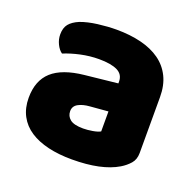

<svg xmlns="http://www.w3.org/2000/svg" viewBox="-98 -604 739 723"><g transform="rotate(20 272.0 -242.5)"><path d="M260 -108Q277 -108 297.5 -111.5Q318 -115 328 -121V-201L256 -195Q228 -193 210 -183Q192 -173 192 -153Q192 -133 207.5 -120.5Q223 -108 260 -108ZM252 -501Q306 -501 350.5 -490Q395 -479 426.5 -456.5Q458 -434 475 -399.5Q492 -365 492 -318V-94Q492 -68 477.5 -51.5Q463 -35 443 -23Q378 16 260 16Q207 16 164.5 6Q122 -4 91.5 -24Q61 -44 44.5 -75Q28 -106 28 -147Q28 -216 69 -253Q110 -290 196 -299L327 -313V-320Q327 -349 301.5 -361.5Q276 -374 228 -374Q191 -374 154.5 -366Q118 -358 89 -346Q76 -355 67 -373.5Q58 -392 58 -412Q58 -438 70.5 -453.5Q83 -469 109 -480Q138 -491 177.5 -496Q217 -501 252 -501Z"/></g></svg>

Font: Baloo 2 ExtraBold
Style: Regular
Weight: 800
Designer: Sarang Kulkarni and Ek Type
Foundry: Ek Type
Version: Version 1.640;hotconv 1.0.111;makeotfexe 2.5.65597; ttfautoh